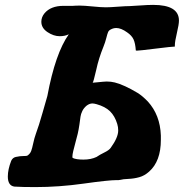

<svg xmlns="http://www.w3.org/2000/svg" viewBox="-20 -761 745 778"><path d="M331.1 -333Q319.3 -323.2 313.5 -311Q307.6 -298.8 306.2 -288.1Q304.7 -277.3 301.8 -256.3Q298.8 -235.4 294.9 -218.8Q292 -206.1 286.1 -185.1Q280.3 -164.1 276.9 -149.4Q273.4 -134.8 273.4 -127Q273.4 -123 274.4 -121.1Q288.1 -114.3 318.4 -114.3Q348.6 -114.3 371.1 -125Q383.8 -133.8 402.8 -143.1Q421.9 -152.3 428.7 -162.1Q459 -204.1 459 -232.4Q459 -246.1 455.1 -258.8Q445.3 -291 425.8 -310.1Q406.2 -329.1 371.1 -338.9Q360.4 -341.8 354.5 -341.8Q342.8 -341.8 331.1 -333ZM600.6 -741.2Q705.1 -741.2 705.1 -677.7Q705.1 -662.1 696.8 -627.4Q688.5 -592.8 688.5 -577.1V-572.3Q677.7 -572.3 610.8 -564Q543.9 -555.7 534.2 -555.7L530.3 -556.6Q528.3 -585.9 521 -601.6Q513.7 -617.2 495.1 -629.9Q470.7 -647.5 451.2 -647.5Q439.5 -647.5 428.7 -641.6Q420.9 -637.7 418 -630.9Q415 -624 410.6 -606.4Q406.2 -588.9 399.4 -572.3Q379.9 -524.4 370.1 -478.5Q358.4 -427.7 355.5 -425.8Q364.3 -426.8 376 -427.7Q387.7 -428.7 396.5 -429.7Q405.3 -430.7 412.1 -430.7Q429.7 -430.7 445.3 -426.8Q483.4 -417 537.1 -384.8Q556.6 -373 579.1 -349.6Q628.9 -294.9 631.8 -211.9V-194.3Q631.8 -107.4 584 -65.4Q565.4 -48.8 544.4 -43Q523.4 -37.1 500.5 -36.1Q477.5 -35.2 467.8 -32.2Q465.8 -32.2 463.9 -31.7Q461.9 -31.2 460.9 -31.2H453.1Q419.9 -31.2 319.8 -17.1Q219.7 -2.9 123 -2.9Q69.3 -2.9 38.1 -4.9Q11.7 -8.8 11.7 -45.9Q11.7 -74.2 25.4 -109.4Q31.2 -122.1 43.9 -125Q60.5 -128.9 78.1 -128.9H81.1Q88.9 -128.9 91.8 -130.9Q102.5 -138.7 106.4 -149.4Q110.4 -160.2 114.7 -180.7Q119.1 -201.2 125 -217.8Q137.7 -252 152.3 -303.7Q167 -355.5 171.9 -372.1Q204.1 -544.9 258.8 -622.1Q243.2 -614.3 221.7 -614.3Q197.3 -614.3 172.4 -630.9Q147.5 -647.5 147.5 -672.9Q147.5 -691.4 160.2 -707Q185.5 -737.3 237.3 -737.3H275.4Q286.1 -738.3 303.7 -738.3Q320.3 -738.3 355 -734.9Q389.6 -731.4 409.2 -731.4Q425.8 -731.4 458 -733.9Q490.2 -736.3 505.9 -736.3Q513.7 -736.3 546.9 -738.8Q580.1 -741.2 600.6 -741.2Z"/></svg>

Font: Essays1743
Style: BoldItalic
Weight: 700
Italic angle: -10°
Designer: Based on the typeface in a 1743 English translation of the essays of Montaigne.  PostScript/TrueType font designed by Jo
Version: Version 002.100